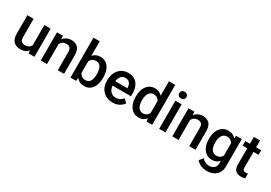

<svg xmlns="http://www.w3.org/2000/svg" viewBox="34 -1834 4418 3127"><g transform="rotate(30 2242.5 -271.0)"><path d="M385.3 0 382.3 -54.2Q357.9 -23.9 320.8 -7.1Q283.7 9.8 232.9 9.8Q154.8 9.8 106.4 -36.1Q58.1 -82 58.1 -187V-528.3H175.8V-186Q175.8 -128.4 201.2 -106.9Q226.6 -85.4 261.7 -85.4Q308.1 -85.4 336.2 -102.8Q364.3 -120.1 378.4 -148.9V-528.3H496.6V0Z M840.8 -443.4Q803.7 -443.4 776.4 -424.8Q749 -406.2 733.4 -375.5V0H615.7V-528.3H726.6L730.5 -464.8Q758.3 -499.5 797.6 -518.8Q836.9 -538.1 885.3 -538.1Q961.9 -538.1 1007.6 -493.7Q1053.2 -449.2 1053.2 -341.3V0H935.1V-341.8Q935.1 -398.4 910.9 -420.9Q886.7 -443.4 840.8 -443.4Z M1636.2 -269V-258.8Q1636.2 -180.7 1613 -120.1Q1589.8 -59.6 1544.2 -24.9Q1498.5 9.8 1431.2 9.8Q1382.8 9.8 1346.9 -8.3Q1311 -26.4 1286.1 -58.6L1280.3 0H1173.8V-750H1291.5V-476.1Q1315.9 -505.9 1350.3 -522Q1384.8 -538.1 1430.2 -538.1Q1498 -538.1 1543.9 -503.9Q1589.8 -469.7 1613 -409.2Q1636.2 -348.6 1636.2 -269ZM1518.6 -258.8V-269Q1518.6 -316.4 1507.8 -356Q1497.1 -395.5 1471.4 -419.4Q1445.8 -443.4 1400.9 -443.4Q1358.4 -443.4 1332 -424.1Q1305.7 -404.8 1291.5 -373.5V-154.8Q1305.7 -123.5 1332.5 -104.2Q1359.4 -85 1401.9 -85Q1445.8 -85 1471.4 -108.2Q1497.1 -131.3 1507.8 -170.7Q1518.6 -210 1518.6 -258.8Z M1968.3 9.8Q1890.1 9.8 1833 -23.9Q1775.9 -57.6 1745.1 -115.5Q1714.4 -173.3 1714.4 -246.1V-265.6Q1714.4 -348.6 1745.6 -409.9Q1776.9 -471.2 1831.3 -504.6Q1885.7 -538.1 1954.1 -538.1Q2029.8 -538.1 2079.8 -505.1Q2129.9 -472.2 2154.8 -413.8Q2179.7 -355.5 2179.7 -279.3V-229H1833Q1837.9 -166 1875 -124.8Q1912.1 -83.5 1975.1 -83.5Q2017.6 -83.5 2050.8 -100.6Q2084 -117.7 2108.4 -148.9L2170.4 -88.9Q2145 -51.3 2095.2 -20.8Q2045.4 9.8 1968.3 9.8ZM1953.6 -444.3Q1903.8 -444.3 1873.8 -409.4Q1843.8 -374.5 1835.4 -313.5H2063.5V-322.8Q2062.5 -354.5 2051.3 -382.3Q2040 -410.2 2016.4 -427.2Q1992.7 -444.3 1953.6 -444.3Z M2249.5 -258.3V-268.6Q2249.5 -349.1 2274.4 -409.7Q2299.3 -470.2 2345.9 -504.2Q2392.6 -538.1 2457 -538.1Q2501 -538.1 2534.7 -522.5Q2568.4 -506.8 2593.3 -478V-750H2711.4V0H2604.5L2598.6 -56.6Q2573.2 -24.9 2537.8 -7.6Q2502.4 9.8 2456.1 9.8Q2392.1 9.8 2345.7 -25.1Q2299.3 -60.1 2274.4 -120.6Q2249.5 -181.2 2249.5 -258.3ZM2367.2 -268.6V-258.3Q2367.2 -210.4 2379.2 -171.1Q2391.1 -131.8 2417.2 -108.6Q2443.4 -85.4 2485.8 -85.4Q2525.9 -85.4 2552.2 -103.8Q2578.6 -122.1 2593.3 -151.9V-377.4Q2578.6 -407.2 2552.5 -425.3Q2526.4 -443.4 2486.8 -443.4Q2444.3 -443.4 2418 -419.7Q2391.6 -396 2379.4 -356.4Q2367.2 -316.9 2367.2 -268.6Z M2834.5 -667Q2834.5 -693.8 2852.3 -711.7Q2870.1 -729.5 2901.9 -729.5Q2933.1 -729.5 2951.2 -711.7Q2969.2 -693.8 2969.2 -667Q2969.2 -640.6 2951.2 -623Q2933.1 -605.5 2901.9 -605.5Q2870.1 -605.5 2852.3 -623Q2834.5 -640.6 2834.5 -667ZM2960.4 -528.3V0H2842.3V-528.3Z M3313.5 -443.4Q3276.4 -443.4 3249 -424.8Q3221.7 -406.2 3206.1 -375.5V0H3088.4V-528.3H3199.2L3203.1 -464.8Q3231 -499.5 3270.3 -518.8Q3309.6 -538.1 3357.9 -538.1Q3434.6 -538.1 3480.2 -493.7Q3525.9 -449.2 3525.9 -341.3V0H3407.7V-341.8Q3407.7 -398.4 3383.5 -420.9Q3359.4 -443.4 3313.5 -443.4Z M3625.5 -258.3V-268.6Q3625.5 -349.1 3651.1 -409.7Q3676.8 -470.2 3724.1 -504.2Q3771.5 -538.1 3836.9 -538.1Q3885.3 -538.1 3920.2 -521.5Q3955.1 -504.9 3979.5 -474.6L3984.4 -528.3H4091.3V-14.6Q4091.3 56.6 4061 106.4Q4030.8 156.2 3976.6 182.4Q3922.4 208.5 3851.1 208.5Q3820.8 208.5 3783.9 199.7Q3747.1 190.9 3712.6 171.6Q3678.2 152.3 3655.3 121.1L3710.4 51.8Q3738.8 85.4 3772.9 101.1Q3807.1 116.7 3844.7 116.7Q3904.8 116.7 3939.2 83.5Q3973.6 50.3 3973.6 -12.2V-49.8Q3948.7 -21.5 3914.8 -5.9Q3880.9 9.8 3835.9 9.8Q3771.5 9.8 3724.1 -25.1Q3676.8 -60.1 3651.1 -120.6Q3625.5 -181.2 3625.5 -258.3ZM3743.2 -268.6V-258.3Q3743.2 -210.4 3756.1 -171.1Q3769 -131.8 3795.9 -108.6Q3822.8 -85.4 3865.2 -85.4Q3906.2 -85.4 3932.4 -102.8Q3958.5 -120.1 3973.6 -148.9V-381.3Q3958.5 -409.7 3932.4 -426.5Q3906.2 -443.4 3866.2 -443.4Q3823.7 -443.4 3796.6 -419.7Q3769.5 -396 3756.3 -356.4Q3743.2 -316.9 3743.2 -268.6Z M4455.1 -528.3V-442.4H4360.8V-146Q4360.8 -108.9 4376.5 -97.9Q4392.1 -86.9 4417.5 -86.9Q4429.7 -86.9 4440.9 -88.4Q4452.1 -89.8 4459 -91.3L4459.5 -1.5Q4444.8 2.9 4425.5 6.3Q4406.2 9.8 4381.3 9.8Q4320.3 9.8 4281.7 -23.7Q4243.2 -57.1 4243.2 -138.7V-442.4H4157.2V-528.3H4243.2V-657.7H4360.8V-528.3Z"/></g></svg>

Font: Vazirmatn FD Medium
Style: Regular
Weight: 500
Designer: Saber Rastikerdar
Foundry: Saber Rastikerdar
Version: Version 33.003